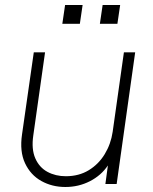

<svg xmlns="http://www.w3.org/2000/svg" viewBox="-20 -735 611 767"><path d="M241 12Q188 12 145 -12Q102 -36 80 -83Q58 -130 68 -198L115 -526H160L113 -194Q105 -139 121 -102.5Q137 -66 169.5 -48.5Q202 -31 243 -31Q295 -31 334.5 -55Q374 -79 398.5 -119.5Q423 -160 430 -208L475 -526H520L446 0H401L411 -74Q384 -34 339 -11Q294 12 241 12ZM229 -640 240 -715H310L299 -640ZM379 -640 390 -715H460L449 -640Z"/></svg>

Font: Plus Jakarta Sans ExtraLight
Style: Italic
Weight: 200
Italic angle: -8°
Designer: Gumpita Rahayu
Foundry: Tokotype
Version: Version 2.071; ttfautohint (v1.8.4.7-5d5b);gftools[0.9.29]